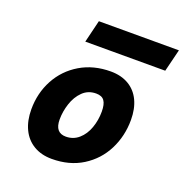

<svg xmlns="http://www.w3.org/2000/svg" viewBox="-132 -843 931 972"><g transform="rotate(20 334.0 -356.5)"><path d="M381.3 -506.3Q437.5 -506.3 478 -482.4Q518.6 -458.5 539.6 -414.3Q560.5 -370.1 560.5 -310.5Q560.5 -223.1 523.2 -149.4Q485.8 -75.7 415.5 -31.7Q345.2 12.2 250.5 12.2Q193.8 12.2 152.6 -12.5Q111.3 -37.1 89.6 -82.5Q67.9 -127.9 67.9 -189Q67.9 -276.4 106.9 -348.9Q146 -421.4 217.3 -463.9Q288.6 -506.3 381.3 -506.3ZM220.2 -189.5Q220.2 -118.2 278.8 -118.2Q318.8 -118.2 348.1 -143.8Q377.4 -169.4 392.3 -211.2Q407.2 -252.9 407.2 -299.3Q407.2 -338.9 394 -357.4Q380.9 -376 349.6 -376Q306.6 -376 277.6 -347.4Q248.5 -318.8 234.4 -275.6Q220.2 -232.4 220.2 -189.5ZM236.8 -724.6H668L638.2 -604H207.5Z"/></g></svg>

Font: Lesson One Extra
Style: Italic
Weight: 800
Italic angle: -14°
Designer: But Ko, Victor Gaultney, Annie Olsen, Julie Remington, Don Collingsworth, Eric Hays, Becca Hirsbrunner
Version: Version 1.100